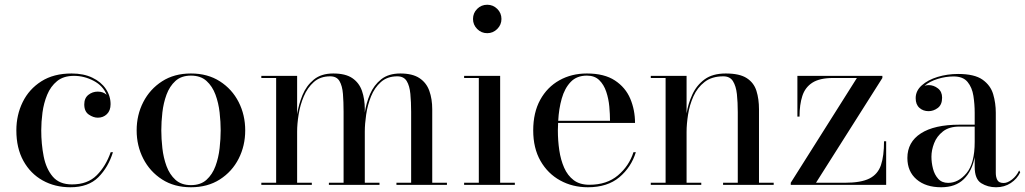

<svg xmlns="http://www.w3.org/2000/svg" viewBox="-20 -780 4325 810"><path d="M456.5 -138Q437 -74.5 394.8 -32.2Q352.5 10 277 10Q211.5 10 160 -18.8Q108.5 -47.5 78.8 -101.2Q49 -155 49 -230Q49 -295 75.8 -349.5Q102.5 -404 154.5 -437Q206.5 -470 282 -470Q333 -470 369.8 -452.2Q406.5 -434.5 426.5 -405Q446.5 -375.5 446.5 -340.5Q446.5 -313.5 431 -298.5Q415.5 -283.5 392.5 -283.5Q374 -283.5 354.8 -296.5Q335.5 -309.5 335.5 -339.5Q335.5 -366 352.8 -379.8Q370 -393.5 392.5 -393.5Q415.5 -393.5 430 -380Q414.5 -418.5 374.8 -439.2Q335 -460 292 -460Q248 -460 220.8 -437.8Q193.5 -415.5 179 -380.2Q164.5 -345 159.2 -305.2Q154 -265.5 154 -230Q154 -173 164.2 -120.5Q174.5 -68 202.5 -35Q230.5 -2 283.5 -2Q349.5 -2 388 -40.5Q426.5 -79 447 -138Z M556.5 -230Q556.5 -295 584.5 -349.5Q612.5 -404 663.8 -437Q715 -470 785.5 -470Q856 -470 907.5 -437Q959 -404 986.8 -349.5Q1014.5 -295 1014.5 -230Q1014.5 -165 986.8 -110.5Q959 -56 907.5 -23Q856 10 785.5 10Q715 10 663.8 -23Q612.5 -56 584.5 -110.5Q556.5 -165 556.5 -230ZM660.5 -230Q660.5 -195 665 -154.8Q669.5 -114.5 682.5 -79.2Q695.5 -44 720.2 -21.5Q745 1 785.5 1Q826.5 1 851.2 -21.5Q876 -44 889 -79.2Q902 -114.5 906.5 -154.8Q911 -195 911 -230Q911 -265.5 906.5 -305.5Q902 -345.5 889 -380.8Q876 -416 851.2 -438.5Q826.5 -461 785.5 -461Q745 -461 720.2 -438.5Q695.5 -416 682.5 -380.8Q669.5 -345.5 665 -305.5Q660.5 -265.5 660.5 -230Z M1082.5 -9H1145V-451H1082.5V-460H1233.5V-298Q1240 -339.5 1256.2 -379Q1272.5 -418.5 1303.8 -444.2Q1335 -470 1386 -470Q1437.5 -470 1466.2 -450.5Q1495 -431 1507 -396.8Q1519 -362.5 1519 -319V-305Q1525 -345.5 1541.2 -383.2Q1557.5 -421 1588.2 -445.5Q1619 -470 1669 -470Q1720 -470 1749.5 -450.5Q1779 -431 1791.2 -396.8Q1803.5 -362.5 1803.5 -319V-9H1865.5V0H1652.5V-9H1714.5V-308Q1714.5 -350 1711.2 -384Q1708 -418 1695.8 -438Q1683.5 -458 1656 -458Q1614 -458 1587 -434Q1560 -410 1545.2 -373.2Q1530.5 -336.5 1524.8 -296.8Q1519 -257 1519 -225V-9H1581V0H1367.5V-9H1429.5V-308Q1429.5 -350 1426.8 -384Q1424 -418 1412.2 -438Q1400.5 -458 1373 -458Q1331 -458 1304 -434Q1277 -410 1261.5 -373.2Q1246 -336.5 1239.8 -296.8Q1233.5 -257 1233.5 -225V-9H1295.5V0H1082.5Z M1975.5 -700Q1975.5 -725 1993 -742.5Q2010.5 -760 2035.5 -760Q2060 -760 2077.8 -742.5Q2095.5 -725 2095.5 -700Q2095.5 -675.5 2077.8 -657.8Q2060 -640 2035.5 -640Q2010.5 -640 1993 -657.8Q1975.5 -675.5 1975.5 -700ZM1938 -9H2000V-451H1938V-460H2090V-9H2152V0H1938Z M2662.5 -138Q2643 -74.5 2592.8 -32.2Q2542.5 10 2460 10Q2395.5 10 2343.2 -18.8Q2291 -47.5 2260.2 -101.2Q2229.5 -155 2229.5 -230Q2229.5 -305 2259 -358.8Q2288.5 -412.5 2339.8 -441.2Q2391 -470 2456 -470Q2529.5 -470 2574.2 -440.5Q2619 -411 2639 -363.5Q2659 -316 2659 -261.5H2334.5Q2333.5 -246 2333.5 -230Q2333.5 -187 2339.5 -146.2Q2345.5 -105.5 2360 -72.5Q2374.5 -39.5 2400.2 -20Q2426 -0.5 2466.5 -0.5Q2540 -0.5 2587 -40.2Q2634 -80 2652.5 -138ZM2456 -461Q2413 -461 2387.5 -434.2Q2362 -407.5 2349.8 -364Q2337.5 -320.5 2335 -270.5H2553.5Q2553.5 -298 2550.5 -330.8Q2547.5 -363.5 2537.5 -393.2Q2527.5 -423 2508 -442Q2488.5 -461 2456 -461Z M2725.5 -9H2788V-451H2725.5V-460H2876.5V-301.5Q2883 -342.5 2900.8 -381.2Q2918.5 -420 2952.2 -445Q2986 -470 3042 -470Q3100 -470 3130.2 -450.5Q3160.5 -431 3171.2 -396.8Q3182 -362.5 3182 -319V-9H3244V0H3030.5V-9H3092.5V-306.5Q3092.5 -348.5 3088.8 -382.8Q3085 -417 3072.2 -437.5Q3059.5 -458 3031.5 -458Q2983 -458 2952.5 -434.2Q2922 -410.5 2905.5 -373.8Q2889 -337 2882.8 -296.8Q2876.5 -256.5 2876.5 -223.5V-9H2938.5V0H2725.5Z M3495 -451Q3438 -451 3407.2 -431.2Q3376.5 -411.5 3364.8 -375Q3353 -338.5 3353 -288H3344V-460H3702.5V-451L3422.5 -9H3544Q3612.5 -9 3648 -27Q3683.5 -45 3696.5 -83.5Q3709.5 -122 3709.5 -184H3718.5V0H3316V-9L3595 -451Z M4028 -254H4092V-304.5Q4092 -340.5 4086.5 -375.8Q4081 -411 4062 -434.2Q4043 -457.5 4003 -457.5Q3970 -457.5 3936.2 -447.2Q3902.5 -437 3880.5 -418Q3889 -421 3897.5 -421Q3919 -421 3936.8 -407.2Q3954.5 -393.5 3954.5 -368Q3954.5 -338 3936.2 -324.5Q3918 -311 3897.5 -311Q3874.5 -311 3858.8 -325Q3843 -339 3843 -366Q3843 -397 3868.8 -420Q3894.5 -443 3935.5 -455.5Q3976.5 -468 4022 -468Q4091 -468 4125 -444Q4159 -420 4170 -382.5Q4181 -345 4181 -304.5V-50.5Q4181 -33 4187.5 -20.5Q4194 -8 4214.5 -8Q4230.5 -8 4249.5 -22.8Q4268.5 -37.5 4279.5 -61L4284 -53Q4271 -25.5 4244.2 -7.8Q4217.5 10 4182 10Q4147 10 4119.5 -7.2Q4092 -24.5 4092 -76V-117Q4081 -58.5 4046 -24.2Q4011 10 3950.5 10Q3885.5 10 3846.8 -23.2Q3808 -56.5 3808 -113.5Q3808 -180.5 3864.8 -217.2Q3921.5 -254 4028 -254ZM3980 -8.5Q4023.5 -8.5 4057.8 -49.8Q4092 -91 4092 -181.5V-246H4028Q3984 -246 3958 -225.5Q3932 -205 3920.8 -175.8Q3909.5 -146.5 3909.5 -119Q3909.5 -94 3916 -68.5Q3922.5 -43 3938 -25.8Q3953.5 -8.5 3980 -8.5Z"/></svg>

Font: Bodoni* 24pt
Style: Regular
Weight: 400
Version: Version 2.3